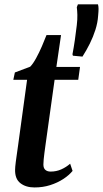

<svg xmlns="http://www.w3.org/2000/svg" viewBox="-20 -834 464 865"><path d="M185 -181Q182 -160 180 -144Q178 -128 176.8 -115.8Q175.5 -103.5 175.5 -93Q175.5 -76.5 184.2 -68.8Q193 -61 208 -61Q234 -61 256.2 -71Q278.5 -81 296 -96.5L307 -64Q291 -44.5 265 -27.5Q239 -10.5 206.2 0Q173.5 10.5 135.5 10.5Q96.5 10.5 71.8 -8.8Q47 -28 48 -70Q48 -75.5 48.8 -84Q49.5 -92.5 51.2 -105.5Q53 -118.5 55.5 -136.5Q58 -154.5 61.5 -179L102 -474.5H40L47 -507.5L116 -533.5Q128.5 -546 142.5 -571.5Q156.5 -597 168.8 -625.5Q181 -654 189.5 -676H255L234 -532.5H340.5L332.5 -474.5H226ZM351.5 -579 308.5 -583 306.5 -589.5Q312.5 -621 317.2 -653.5Q322 -686 326 -721Q329 -746.5 328.5 -766.8Q328 -787 326 -801.5L331 -814.5H421.5Q424 -804.5 424 -793.8Q424 -783 422 -762Q420 -732 410 -700.2Q400 -668.5 384.8 -637.8Q369.5 -607 351.5 -579Z"/></svg>

Font: Merriweather 72pt SemiBold
Style: Italic
Weight: 600
Italic angle: -7.8°
Version: Version 2.101